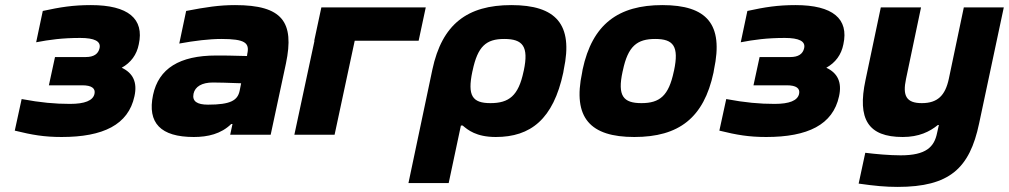

<svg xmlns="http://www.w3.org/2000/svg" viewBox="-20 -529 3962 754"><path d="M317 -305H196L172 -194H303C340 -194 356 -182 351 -160C345 -134 313 -121 255 -121C196 -121 140 -126 65 -140L38 -16C107 1 154 9 222 9C385 9 484 -39 508 -151C520 -205 503 -242 458 -263C494 -283 517 -314 525 -355C547 -455 484 -509 337 -509C267 -509 217 -501 148 -486L122 -363C174 -373 225 -380 295 -380C351 -380 377 -367 371 -340C366 -317 348 -305 317 -305Z M903 -509C841 -509 789 -501 711 -486L684 -358C744 -369 802 -376 849 -376C942 -376 961 -361 951 -317L950 -309C893 -311 851 -311 829 -311C685 -311 603 -260 581 -156C558 -46 611 9 741 9C796 9 848 -3 888 -42H893L884 0H1043L1103 -280C1137 -443 1089 -509 903 -509ZM740 -161C746 -189 773 -205 816 -205C835 -205 875 -204 927 -202L921 -172C913 -135 886 -118 797 -118C754 -118 734 -131 740 -161Z M1136 0H1294L1373 -369H1624L1652 -500H1242L1214 -369H1215Z M2192 -244 2194 -256C2232 -434 2163 -509 1988 -509C1815 -509 1716 -434 1678 -256L1584 190H1742L1790 -36H1797C1817 -19 1850 9 1927 9C2064 9 2153 -61 2192 -244ZM1835 -248 1836 -252C1856 -347 1889 -376 1960 -376C2033 -376 2057 -347 2037 -252L2036 -248C2016 -153 1979 -124 1906 -124C1835 -124 1815 -153 1835 -248Z M2268 -256 2266 -244C2228 -66 2298 9 2471 9C2646 9 2744 -66 2782 -244L2784 -256C2822 -434 2756 -509 2581 -509C2408 -509 2306 -434 2268 -256ZM2425 -248 2426 -252C2446 -348 2482 -376 2553 -376C2625 -376 2647 -347 2627 -252L2626 -248C2606 -153 2571 -124 2499 -124C2428 -124 2404 -152 2425 -248Z M3084 -305H2963L2939 -194H3070C3107 -194 3123 -182 3118 -160C3112 -134 3080 -121 3022 -121C2963 -121 2907 -126 2832 -140L2805 -16C2874 1 2921 9 2989 9C3152 9 3251 -39 3275 -151C3287 -205 3270 -242 3225 -263C3261 -283 3284 -314 3292 -355C3314 -455 3251 -509 3104 -509C3034 -509 2984 -501 2915 -486L2889 -363C2941 -373 2992 -380 3062 -380C3118 -380 3144 -367 3138 -340C3133 -317 3115 -305 3084 -305Z M3825 -44 3922 -500H3765L3706 -219C3692 -154 3662 -124 3600 -124C3539 -124 3524 -153 3538 -219L3597 -500H3439L3379 -215C3346 -61 3389 9 3525 9C3589 9 3631 -12 3663 -38H3667L3660 -7C3649 48 3617 81 3517 81C3473 81 3418 76 3378 71L3352 192C3415 201 3457 205 3505 205C3709 205 3788 132 3825 -44Z"/></svg>

Font: LT Wave Text Black Italic
Style: Regular
Weight: 900
Designer: Daniel Lyons
Version: Version 2.5 (Glyphs App)